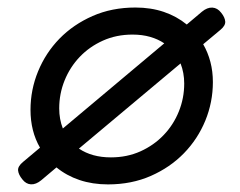

<svg xmlns="http://www.w3.org/2000/svg" viewBox="-20 -482 640 513"><path d="M61.5 -188.5Q61.5 -242.2 81.8 -291.5Q102.1 -340.8 138.9 -378.7Q175.8 -416.5 227.3 -439.2Q278.8 -461.9 341.8 -461.9Q383.3 -461.9 417.7 -450.2Q452.1 -438.5 479 -416.5L519.5 -450.7Q533.7 -462.4 547.4 -461.7Q561 -460.9 570.8 -448.2Q581.1 -435.5 581.8 -424.3Q582.5 -413.1 567.9 -401.4L522.9 -363.8Q535.6 -341.8 542.2 -316.4Q548.8 -291 548.8 -262.7Q548.8 -209 528.6 -159.7Q508.3 -110.4 471.4 -72.5Q434.6 -34.7 383.1 -12Q331.5 10.7 268.6 10.7Q227.1 10.7 192.4 -1Q157.7 -12.7 130.9 -34.7L90.3 -0.5Q76.2 11.2 62.7 10.5Q49.3 9.8 39.6 -2.9Q29.3 -15.6 28.3 -26.6Q27.3 -37.6 41.5 -49.3L86.9 -87.4Q61.5 -131.3 61.5 -188.5ZM472.2 -258.8Q472.2 -287.6 462.4 -312.5L190.9 -85Q225.6 -61.5 276.4 -61.5Q319.3 -61.5 355.2 -77.6Q391.1 -93.8 417.2 -121.1Q443.4 -148.4 457.8 -184.1Q472.2 -219.7 472.2 -258.8ZM138.2 -192.4Q138.2 -163.6 147.9 -138.7L418.9 -366.2Q402.3 -377.4 381.1 -383.5Q359.9 -389.6 334 -389.6Q291 -389.6 255.1 -373.5Q219.2 -357.4 193.1 -330.1Q167 -302.7 152.6 -267.1Q138.2 -231.4 138.2 -192.4Z"/></svg>

Font: Courier Prime
Style: Italic
Weight: 400
Monospace: yes
Designer: Alan Dague-Greene
Foundry: Quote-Unquote Apps
Version: Version 1.202